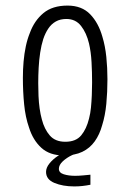

<svg xmlns="http://www.w3.org/2000/svg" viewBox="-20 -547 467 688"><path d="M208 10Q158 10 128 -17.5Q98 -45 84 -90Q71 -127 66.5 -173Q62 -219 62 -268Q62 -298 64.5 -326.5Q67 -355 72.5 -381Q78 -407 87 -429Q103 -473 135.5 -500Q168 -527 222 -527Q273 -527 303 -496Q333 -465 347 -415Q357 -382 361 -343Q365 -304 365 -263Q365 -217 361 -175Q357 -133 346 -98Q337 -65 319.5 -40.5Q302 -16 275 -3Q248 10 208 10ZM214 -39Q252 -39 271 -62Q290 -85 299 -122Q304 -141 306 -162Q308 -183 309 -206Q310 -229 310 -252Q310 -288 308 -324.5Q306 -361 299 -391Q290 -429 270.5 -454Q251 -479 218 -479Q196 -479 180 -470Q164 -461 153 -444.5Q142 -428 135 -407Q128 -385 124 -358.5Q120 -332 118.5 -304Q117 -276 117 -249Q117 -226 118 -203Q119 -180 122 -158.5Q125 -137 130 -119Q139 -84 158.5 -61.5Q178 -39 214 -39ZM246 121Q205 121 175 108.5Q145 96 145 69Q145 54 157 39Q169 24 187 12Q205 0 224 -6L270 -2Q257 0 238 9Q219 18 205 31Q191 44 191 58Q191 72 208.5 77.5Q226 83 249 83Q262 83 278 81.5Q294 80 304 79V115Q289 118 275 119.5Q261 121 246 121Z"/></svg>

Font: Truculenta Light
Style: Regular
Weight: 300
Version: Version 1.002